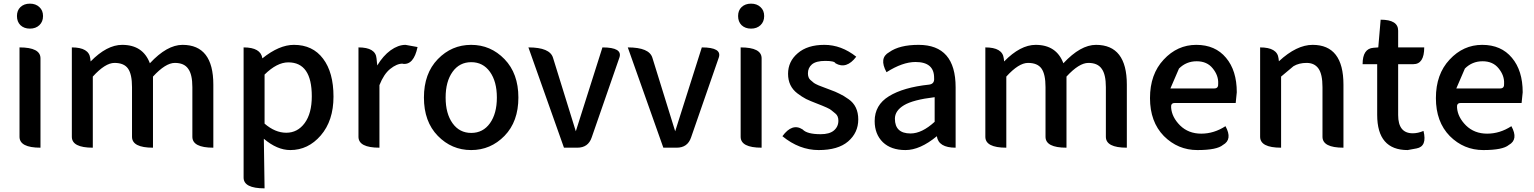

<svg xmlns="http://www.w3.org/2000/svg" viewBox="-20 -810 8412 1053"><path d="M202 0Q87 0 87 -60V-550Q202 -550 202 -490V0ZM92 -672Q73 -691 73 -722Q73 -753 92 -771Q112 -790 144 -790Q176 -790 196 -771Q216 -753 216 -722Q216 -691 196 -672Q176 -653 144 -653Q112 -653 92 -672Z M489 0Q374 0 374 -60V-550Q468 -550 475 -490L477 -473Q566 -564 650 -564Q764 -564 802 -463Q896 -564 981 -564Q1150 -564 1150 -346V0Q1035 0 1035 -60V-332Q1035 -402 1012 -433Q990 -465 939 -465Q888 -465 819 -390V0Q704 0 704 -60V-332Q704 -403 682 -434Q660 -465 608 -465Q557 -465 489 -390V0Z M1431 223Q1316 223 1316 164V-550Q1410 -550 1419 -490Q1511 -564 1592 -564Q1695 -564 1752 -488Q1809 -413 1809 -280Q1809 -148 1739 -67Q1670 13 1572 13Q1500 13 1427 -49L1431 223ZM1431 -132Q1489 -82 1550 -82Q1612 -82 1651 -135Q1690 -188 1690 -282Q1690 -468 1561 -468Q1499 -468 1431 -401Z M2061 0Q1946 0 1946 -60V-550Q2040 -550 2045 -490L2049 -451Q2081 -504 2122 -534Q2164 -564 2204 -564L2270 -552Q2249 -452 2189 -460L2188 -461Q2156 -461 2120 -432Q2085 -404 2061 -343V0Z M2747 -65Q2671 13 2564 13Q2457 13 2381 -65Q2305 -143 2305 -275Q2305 -407 2381 -485.5Q2457 -564 2564 -564Q2671 -564 2747 -485.5Q2823 -407 2823 -275Q2823 -143 2747 -65ZM2424 -275Q2424 -187 2462 -134Q2500 -81 2564.5 -81Q2629 -81 2667 -134Q2705 -187 2705 -275Q2705 -363 2667 -416Q2629 -469 2564.5 -469Q2500 -469 2462 -416Q2424 -363 2424 -275Z M3073 0 2878 -550Q2996 -550 3013 -493L3138 -90L3284 -550Q3396 -550 3377 -494L3225 -56Q3206 0 3146 0Z M3618 0 3423 -550Q3541 -550 3558 -493L3683 -90L3829 -550Q3941 -550 3922 -494L3770 -56Q3751 0 3691 0Z M4157 0Q4042 0 4042 -60V-550Q4157 -550 4157 -490V0ZM4047 -672Q4028 -691 4028 -722Q4028 -753 4047 -771Q4067 -790 4099 -790Q4131 -790 4151 -771Q4171 -753 4171 -722Q4171 -691 4151 -672Q4131 -653 4099 -653Q4067 -653 4047 -672Z M4631 -34Q4576 13 4470 13Q4364 13 4271 -63Q4325 -137 4382 -100Q4406 -74 4481 -74Q4529 -74 4553 -94Q4578 -115 4578 -148Q4578 -174 4562 -187Q4547 -200 4540 -205Q4534 -211 4514 -220Q4492 -230 4458 -243Q4424 -256 4401 -267Q4378 -279 4353 -298Q4302 -337 4302 -405Q4302 -473 4355 -518Q4408 -564 4501 -564Q4594 -564 4676 -499Q4622 -428 4562 -463Q4557 -476 4506 -476Q4456 -476 4433 -457Q4411 -438 4411 -408Q4411 -384 4424 -372Q4438 -361 4444 -355Q4451 -350 4469 -342Q4488 -335 4495 -332Q4502 -330 4532 -318Q4563 -307 4584 -296Q4606 -286 4634 -266Q4687 -229 4687 -155Q4687 -82 4631 -34Z M5118 -63Q5026 13 4946 13Q4867 13 4822 -30Q4777 -74 4777 -146Q4777 -234 4855 -282Q4934 -331 5076 -346Q5106 -350 5103 -382Q5104 -470 5001 -470Q4930 -470 4842 -414Q4799 -492 4857 -524Q4913 -564 5018 -564Q5221 -564 5221 -331V0Q5127 0 5118 -63ZM4974 -78Q5036 -78 5106 -142V-277Q4988 -263 4938 -233Q4888 -203 4888 -159Q4888 -78 4974 -78Z M5499 0Q5384 0 5384 -60V-550Q5478 -550 5485 -490L5487 -473Q5576 -564 5660 -564Q5774 -564 5812 -463Q5906 -564 5991 -564Q6160 -564 6160 -346V0Q6045 0 6045 -60V-332Q6045 -402 6022 -433Q6000 -465 5949 -465Q5898 -465 5829 -390V0Q5714 0 5714 -60V-332Q5714 -403 5692 -434Q5670 -465 5618 -465Q5567 -465 5499 -390V0Z M6701 -118Q6741 -45 6687 -15Q6654 13 6547 13Q6440 13 6363 -64Q6287 -142 6287 -272Q6287 -403 6362 -483Q6437 -564 6541 -564Q6645 -564 6704 -493Q6763 -423 6763 -304L6757 -245H6422Q6400 -245 6403 -219Q6407 -167 6452 -122Q6498 -77 6568 -77Q6638 -77 6701 -118ZM6399 -325H6640Q6663 -325 6661 -352Q6663 -396 6631 -435Q6600 -474 6543 -474Q6486 -474 6446 -434Z M7006 0Q6891 0 6891 -60V-550Q6985 -550 6992 -490L6994 -474Q7091 -564 7179 -564Q7348 -564 7348 -346V0Q7233 0 7233 -60V-332Q7233 -403 7211 -434Q7189 -465 7146 -465Q7104 -465 7074 -447L7006 -390V0Z M7700 13Q7533 13 7533 -180V-458H7453Q7453 -544 7513 -548L7539 -550L7552 -702Q7648 -702 7648 -642V-550H7791Q7791 -458 7731 -458H7648V-179Q7648 -79 7728 -79Q7757 -79 7787 -92Q7808 -7 7749 4Z M8269 -118Q8309 -45 8255 -15Q8222 13 8115 13Q8008 13 7931 -64Q7855 -142 7855 -272Q7855 -403 7930 -483Q8005 -564 8109 -564Q8213 -564 8272 -493Q8331 -423 8331 -304L8325 -245H7990Q7968 -245 7971 -219Q7975 -167 8020 -122Q8066 -77 8136 -77Q8206 -77 8269 -118ZM7967 -325H8208Q8231 -325 8229 -352Q8231 -396 8199 -435Q8168 -474 8111 -474Q8054 -474 8014 -434Z"/></svg>

Font: Swei Half Moon CJK TC
Style: Medium
Weight: 500
Version: Version 2.125